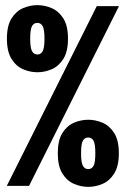

<svg xmlns="http://www.w3.org/2000/svg" viewBox="-20 -724 490 748"><path d="M443.5 -700 93.2 0H6.6L356.9 -700ZM323.8 4Q295.6 4 268.2 -7.7Q240.8 -19.4 222.9 -48.1Q205.1 -76.9 205.1 -127Q205.1 -177.1 222.9 -205.7Q240.8 -234.2 268.2 -245.9Q295.6 -257.5 323.8 -257.5Q352 -257.5 379.4 -245.9Q406.8 -234.2 424.9 -205.7Q443 -177.2 443 -127Q443 -76.8 424.9 -48Q406.8 -19.3 379.4 -7.6Q352 4 323.8 4ZM323.8 -65.2Q337.4 -65.2 344.4 -77.9Q351.4 -90.5 351.4 -127Q351.4 -162.9 344.4 -175.6Q337.4 -188.3 323.8 -188.3Q309.8 -188.3 302.8 -175.6Q295.8 -162.9 295.8 -127Q295.8 -90.5 303 -77.9Q310.2 -65.2 323.8 -65.2ZM125.6 -442.5Q97.5 -442.5 70.1 -454.2Q42.6 -465.9 24.8 -494.6Q6.9 -523.4 6.9 -573.5Q6.9 -623.6 24.8 -652.2Q42.6 -680.7 70.1 -692.4Q97.5 -704 125.6 -704Q153.9 -704 181.2 -692.4Q208.6 -680.7 226.8 -652.2Q244.9 -623.7 244.9 -573.5Q244.9 -523.3 226.8 -494.5Q208.6 -465.8 181.2 -454.1Q153.9 -442.5 125.6 -442.5ZM125.6 -511.7Q139.2 -511.7 146.2 -524.4Q153.3 -537 153.3 -573.5Q153.3 -609.4 146.2 -622.1Q139.2 -634.8 125.6 -634.8Q111.6 -634.8 104.6 -622.1Q97.6 -609.4 97.6 -573.5Q97.6 -537 104.9 -524.4Q112.1 -511.7 125.6 -511.7Z"/></svg>

Font: League Mono Thin Condensed
Style: Regular
Weight: 100
Width: 1
Designer: Tyler Finck
Foundry: The League of Moveable Type / Tyler Finck
Version: Version 2.300;RELEASE